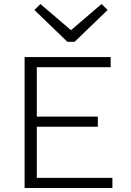

<svg xmlns="http://www.w3.org/2000/svg" viewBox="-20 -940 654 960"><path d="M518.1 -890.1 353 -731H316.9L151.9 -890.1L182.1 -919.9L335 -789.1L487.8 -919.9ZM103 -654.8H533.2V-604H164.1V-356.9H469.2V-306.2H164.1V-50.8H542V0H103Z"/></svg>

Font: IntelOne Mono Light
Style: Regular
Weight: 300
Designer: Fred Shallcrass
Foundry: Frere-Jones Type LLC
Version: Version 1.200;hotconv 1.1.0;makeotfexe 2.6.0;FJTRelease1.2